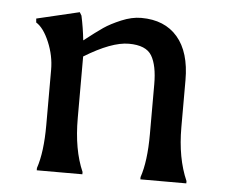

<svg xmlns="http://www.w3.org/2000/svg" viewBox="-42 -540 689 587"><g transform="rotate(5 302.5 -246.5)"><path d="M369 -492Q441 -492 480.5 -446Q520 -400 520 -314V-170Q520 -75 550 -7V0H409V-7Q426 -57 426 -140V-293Q426 -351 408.5 -380.5Q391 -410 338 -410Q285 -410 202 -359V-170Q202 -73 231 -7V0H91V-7Q108 -57 108 -140V-310Q108 -353 90.5 -394.5Q73 -436 50 -450L49 -462L180 -493L186 -483Q194 -446 198 -408Q235 -437 255.5 -451Q276 -465 308 -478.5Q340 -492 369 -492Z"/></g></svg>

Font: Asul
Style: Regular
Weight: 400
Version: Version 1.001